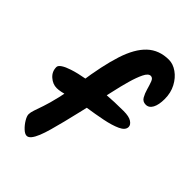

<svg xmlns="http://www.w3.org/2000/svg" viewBox="-229 -886 967 967"><g transform="rotate(45 255.0 -402.0)"><path d="M510 -636Q510 -595 497.5 -571.5Q485 -548 462 -548Q440 -548 429.5 -566.5Q419 -585 412.5 -608.5Q406 -632 399 -650.5Q392 -669 378 -669Q361 -669 347 -640.5Q333 -612 320.5 -568Q308 -524 297.5 -475.5Q287 -427 277 -386Q265 -335 254 -287.5Q243 -240 232.5 -198.5Q222 -157 212.5 -123Q203 -89 193 -64.5Q183 -40 172 -26.5Q161 -13 149 -13Q136 -13 119.5 -28.5Q103 -44 91 -64Q79 -84 79 -97Q79 -110 85.5 -129Q92 -148 103 -180Q114 -212 126.5 -265Q139 -318 150 -398Q169 -532 197 -619Q225 -706 270.5 -748.5Q316 -791 385 -791Q415 -791 444 -770.5Q473 -750 491.5 -715Q510 -680 510 -636ZM71 -406Q107 -418 160.5 -427.5Q214 -437 277.5 -442Q341 -447 406 -447Q445 -447 463 -435Q481 -423 481 -408Q481 -385 448.5 -370Q416 -355 366 -345Q316 -335 262 -327Q192 -316 151.5 -303Q111 -290 86 -290Q58 -290 34 -311Q10 -332 10 -364Q10 -375 26.5 -386Q43 -397 71 -406Z"/></g></svg>

Font: Kalam Variable Light
Style: Regular
Weight: 300
Designer: Lipi Raval, Jonny Pinhorn
Foundry: Indian Type Foundry
Version: Version 3.000